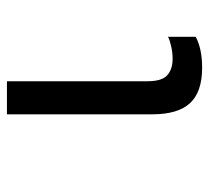

<svg xmlns="http://www.w3.org/2000/svg" viewBox="-44 -534 589 540"><g transform="rotate(-90 250.0 -264.5)"><path d="M329 10Q261 10 229.5 -24Q198 -58 198 -130V-539H291V-144Q291 -103 308 -88Q325 -73 354 -73Q371 -73 389 -77Q407 -81 416 -86V-8Q382 10 329 10Z"/></g></svg>

Font: Noto Sans Mono ExtraCondensed Medium
Style: Regular
Weight: 500
Width: 2
Designer: Monotype Design Team
Foundry: Monotype Imaging Inc.
Version: Version 2.014